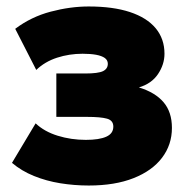

<svg xmlns="http://www.w3.org/2000/svg" viewBox="-20 -558 584 593"><path d="M254 15Q209.5 15 166.2 8Q123 1 84.8 -14.5Q46.5 -30 17 -55L90 -177Q117 -151.5 158.2 -138.8Q199.5 -126 245 -126Q286.5 -126 308.2 -135.8Q330 -145.5 330 -167Q330 -186 310.5 -191.5Q291 -197 249 -197H154V-331H243Q283 -331 298 -338.2Q313 -345.5 313 -361Q313 -372 303.8 -378.8Q294.5 -385.5 277 -388.8Q259.5 -392 235 -392Q194 -392 156.2 -379.8Q118.5 -367.5 92 -342L27 -469Q76 -506 136.5 -522Q197 -538 254 -538Q329 -538 381.2 -520.8Q433.5 -503.5 460.8 -470.8Q488 -438 488 -392Q488 -359 468 -329.2Q448 -299.5 409 -288Q459.5 -272.5 485.2 -242.2Q511 -212 511 -163Q511 -111 480.5 -70.8Q450 -30.5 392.5 -7.8Q335 15 254 15Z"/></svg>

Font: Geologica Cursive Black
Style: Regular
Weight: 900
Designer: Sindre Bremnes, Frode Helland
Foundry: Monokrom Skriftforlag AS
Version: Version 1.010;gftools[0.9.28]